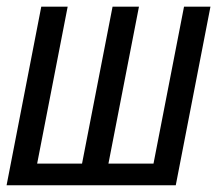

<svg xmlns="http://www.w3.org/2000/svg" viewBox="-21 -548 643 568"><path d="M-1.5 0 101.1 -528.3H179.2L88.9 -64H221.7L312 -528.3H390.1L299.8 -64H433.1L523.4 -528.3H601.6L499 0Z"/></svg>

Font: Liberation Mono
Style: Italic
Weight: 400
Italic angle: -12°
Monospace: yes
Designer: Steve Matteson
Foundry: Ascender Corporation
Version: Version 2.1.5